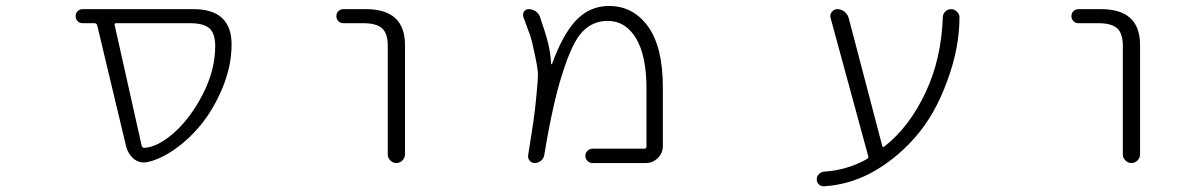

<svg xmlns="http://www.w3.org/2000/svg" viewBox="-20 -576 4040 653"><path d="M375 -497.1Q368.2 -497.1 370.1 -490.2L461.9 -80.1Q463.9 -73.2 470.7 -73.2Q514.6 -75.2 570.3 -123Q627.9 -173.8 669.9 -255.9Q711.9 -337.9 711.9 -418.9Q711.9 -461.9 692.4 -479.5Q672.9 -497.1 626 -497.1ZM767.6 -424.8Q767.6 -351.6 736.8 -277.3Q706.1 -203.1 660.2 -147.9Q614.3 -92.8 556.6 -56.6Q516.6 -32.2 480.5 -24.4Q474.6 -23.4 468.8 -23.4Q451.2 -23.4 435.5 -35.2Q416 -51.8 409.2 -77.1L310.5 -490.2Q308.6 -497.1 300.8 -497.1H260.7Q251 -497.1 244.1 -503.9Q237.3 -510.7 237.3 -521.5Q237.3 -531.2 244.1 -538.1Q251 -544.9 261.7 -544.9H635.7Q636.7 -544.9 637.7 -544.9Q767.6 -544.9 767.6 -424.8Z M1148.4 -497.1Q1137.7 -497.1 1130.9 -503.9Q1124 -510.7 1124 -521Q1124 -531.2 1130.9 -538.1Q1137.7 -544.9 1148.4 -544.9H1224.6Q1356.4 -544.9 1357.4 -424.8V-50.8Q1357.4 -39.1 1348.6 -30.3Q1339.8 -21.5 1328.1 -21.5Q1316.4 -21.5 1307.6 -30.3Q1298.8 -39.1 1298.8 -50.8V-420.9Q1298.8 -461.9 1279.8 -479.5Q1260.7 -497.1 1214.8 -497.1Z M1995.1 -21.5Q1985.4 -21.5 1978 -28.8Q1970.7 -36.1 1970.7 -45.9Q1970.7 -55.7 1978 -63Q1985.4 -70.3 1995.1 -70.3H2171.9Q2178.7 -70.3 2178.7 -78.1V-275.4Q2178.7 -386.7 2143.1 -445.8Q2107.4 -504.9 2046.9 -504.9Q1996.1 -504.9 1960.9 -468.3Q1925.8 -431.6 1892.6 -325.2Q1860.4 -226.6 1831.1 -48.8Q1829.1 -37.1 1819.8 -29.3Q1810.5 -21.5 1798.8 -21.5Q1788.1 -21.5 1781.2 -29.8Q1774.4 -38.1 1776.4 -48.8Q1789.1 -127.9 1793.9 -161.1Q1799.8 -199.2 1804.7 -254.9Q1809.6 -305.7 1809.6 -323.2Q1809.6 -339.8 1799.8 -386.7Q1791 -430.7 1783.2 -455.1Q1776.4 -473.6 1759.8 -518.6Q1758.8 -522.5 1758.8 -525.4Q1758.8 -531.2 1761.7 -536.1Q1767.6 -544.9 1778.3 -544.9Q1791 -544.9 1801.8 -537.6Q1812.5 -530.3 1816.4 -518.6Q1835.9 -462.9 1844.7 -426.8Q1852.5 -394.5 1854.5 -358.4Q1854.5 -357.4 1855.5 -357.4Q1856.4 -357.4 1857.4 -358.4Q1892.6 -455.1 1935.5 -502.9Q1983.4 -555.7 2050.8 -555.7Q2133.8 -555.7 2184.1 -485.8Q2234.4 -416 2234.4 -278.3V-79.1Q2234.4 -55.7 2217.3 -38.6Q2200.2 -21.5 2176.8 -21.5Z M2980.5 -80.1Q2982.4 -73.2 2988.3 -78.1Q3073.2 -144.5 3128.9 -263.7Q3181.6 -377 3186.5 -516.6Q3186.5 -528.3 3194.8 -536.6Q3203.1 -544.9 3214.8 -544.9Q3226.6 -544.9 3234.4 -536.1Q3243.2 -528.3 3243.2 -517.6Q3243.2 -412.1 3201.2 -299.8Q3160.2 -186.5 3092.8 -109.4Q3025.4 -32.2 2939.5 13.7Q2864.3 52.7 2782.2 57.6Q2782.2 57.6 2781.2 57.6Q2771.5 57.6 2764.6 50.8Q2757.8 43.9 2757.8 33.7Q2757.8 23.4 2765.1 16.1Q2772.5 8.8 2782.2 7.8Q2861.3 2.9 2928.7 -35.2Q2934.6 -39.1 2932.6 -45.9L2804.7 -515.6Q2801.8 -526.4 2809.1 -535.6Q2816.4 -544.9 2828.1 -544.9Q2840.8 -544.9 2851.6 -536.6Q2862.3 -528.3 2866.2 -515.6Z M3648.4 -497.1Q3637.7 -497.1 3630.9 -503.9Q3624 -510.7 3624 -521Q3624 -531.2 3630.9 -538.1Q3637.7 -544.9 3648.4 -544.9H3724.6Q3856.4 -544.9 3857.4 -424.8V-50.8Q3857.4 -39.1 3848.6 -30.3Q3839.8 -21.5 3828.1 -21.5Q3816.4 -21.5 3807.6 -30.3Q3798.8 -39.1 3798.8 -50.8V-420.9Q3798.8 -461.9 3779.8 -479.5Q3760.7 -497.1 3714.8 -497.1Z"/></svg>

Font: Rounded-X Mgen+ 1mn light
Style: Regular
Weight: 200
Designer: [Source Han Sans]
Ryoko NISHIZUKA  (kana & ideographs); Paul D. Hunt (Latin, Greek & Cyrillic); Wenlong ZHANG  (bopomofo
Version: Version 1.059.20150602